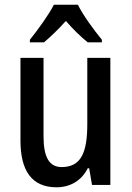

<svg xmlns="http://www.w3.org/2000/svg" viewBox="-20 -879 559 816"><path d="M311 -859H209C188 -817 142 -754 107 -710V-699H167C193 -721 228 -754 260 -790C291 -754 324 -722 353 -699H413V-710C378 -753 333 -814 311 -859ZM449 -633H351V-352C351 -231 325 -169 242 -169C189 -169 165 -211 165 -300V-633H67V-281C67 -154 115 -83 220 -83C277 -83 326 -110 353 -164H359L371 -93H449Z"/></svg>

Font: Noto Sans Kannada UI Condensed Medium
Style: Regular
Weight: 500
Width: 3
Designer: Jelle Bosma - Monotype Design Team
Foundry: Monotype Imaging Inc.
Version: Version 2.005